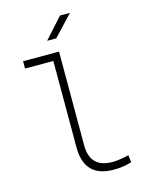

<svg xmlns="http://www.w3.org/2000/svg" viewBox="-136 -1017 859 1111"><g transform="rotate(-15 293.0 -462.0)"><path d="M404.3 9.8Q229 9.8 229 -170.9V-688.5H59.6V-732.4H274.9V-170.9Q274.9 -35.2 409.2 -35.2Q448.7 -35.2 507.3 -49.3L512.7 -5.9Q484.9 2.4 459.2 6.1Q433.6 9.8 404.3 9.8ZM224.6 -810.5 334.5 -932.6H394L279.3 -810.5Z"/></g></svg>

Font: Cascadia Code ExtraLight
Style: Regular
Weight: 200
Monospace: yes
Designer: Aaron Bell
Foundry: Saja Typeworks
Version: Version 2407.024; ttfautohint (v1.8.4)